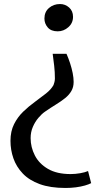

<svg xmlns="http://www.w3.org/2000/svg" viewBox="-20 -769 513 953"><path d="M310 -502Q320 -479.5 328 -454.8Q336 -430 340.8 -406.2Q345.5 -382.5 345.5 -362.5Q345.5 -336.5 334.2 -317.2Q323 -298 303.5 -282.2Q284 -266.5 258 -250.5Q232 -234.5 203 -214.5Q187 -203.5 170.5 -184Q154 -164.5 143 -139Q132 -113.5 132 -83.5Q132 -38.5 153 2.5Q174 43.5 218 69.2Q262 95 330.5 95Q353.5 95 378 90.8Q402.5 86.5 417 80L432.5 140Q421.5 146 401.5 151.8Q381.5 157.5 356.5 160.8Q331.5 164 305 164Q229.5 164 177 144.8Q124.5 125.5 92.8 92Q61 58.5 46.5 16.8Q32 -25 32 -70Q32 -117.5 49.8 -152.8Q67.5 -188 95.2 -214.8Q123 -241.5 153 -263.2Q183 -285 208 -304.8Q233 -324.5 245.5 -346.5Q248 -352 250.2 -361.5Q252.5 -371 252.5 -379.5Q252.5 -411.5 249 -442Q245.5 -472.5 241.5 -502ZM278 -749Q303.5 -749 323 -731.8Q342.5 -714.5 342.5 -685.5Q342.5 -654.5 319.2 -634Q296 -613.5 266.5 -613.5Q233.5 -613.5 217 -632.8Q200.5 -652 200.5 -677Q200.5 -710 223.2 -729.5Q246 -749 278 -749Z"/></svg>

Font: Merriweather 36pt Medium
Style: Regular
Weight: 500
Version: Version 2.100